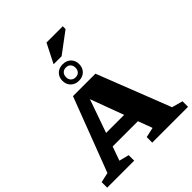

<svg xmlns="http://www.w3.org/2000/svg" viewBox="-304 -1348 1534 1534"><g transform="rotate(-45 463.0 -581.5)"><path d="M829 -88 921.5 -62.5V0H517V-62.5L602 -81.5L557 -202H271.5L229.5 -83.5L313 -62.5V0H8V-62.5L92 -81.5L332 -710.5H585.5ZM311 -315.5H515L410.5 -597.5ZM453.5 -949Q495.5 -949 521.8 -923.5Q548 -898 548 -856Q548 -815 521.8 -789Q495.5 -763 453.5 -763Q411.5 -763 385 -789Q358.5 -815 358.5 -856Q358.5 -898 385 -923.5Q411.5 -949 453.5 -949ZM453.5 -801.5Q478 -801.5 492.5 -816.5Q507 -831.5 507 -856Q507 -882 492.5 -897.2Q478 -912.5 453.5 -912.5Q429 -912.5 414.2 -897.2Q399.5 -882 399.5 -856Q399.5 -831.5 414.2 -816.5Q429 -801.5 453.5 -801.5ZM402.5 -1000 485 -1163H669V-1131.5L493 -1000Z"/></g></svg>

Font: Newsreader 6pt
Style: Bold
Weight: 700
Designer: Hugues Gentile
Foundry: Production Type
Version: Version 1.003; ttfautohint (v1.8.3)